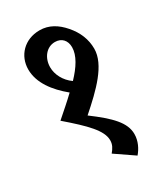

<svg xmlns="http://www.w3.org/2000/svg" viewBox="-176 -708 738 852"><g transform="rotate(-30 192.5 -281.5)"><path d="M270 68C289 46 306 14 306 -22C306 -81 258 -129 167 -197C257 -276 341 -357 341 -439C341 -487 323 -531 289 -570C257 -607 219 -631 171 -631C93 -631 41 -575 41 -505C41 -436 88 -375 149 -325C119 -296 85 -267 51 -237C146 -155 199 -102 199 -52C199 -30 190 -15 175 3ZM130 -465C130 -512 160 -552 204 -552C238 -552 259 -529 259 -494C259 -452 230 -407 187 -362C150 -388 130 -428 130 -465Z"/></g></svg>

Font: Noto Serif Devanagari Condensed SemiBold
Style: Regular
Weight: 600
Width: 3
Designer: Universal Thirst, Indian Type Foundry and the Monotype Design Team
Foundry: Monotype Imaging Inc.
Version: Version 2.004